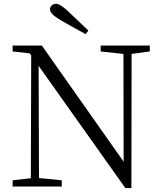

<svg xmlns="http://www.w3.org/2000/svg" viewBox="-20 -960 833 988"><path d="M434.6 -802.7 420.9 -784.2Q345.7 -825.2 290 -857.4Q237.3 -888.7 237.3 -911.1Q237.3 -923.8 246.1 -932.1Q254.9 -940.4 268.6 -940.4Q289.1 -940.4 330.1 -902.3Q361.3 -872.1 434.6 -802.7ZM751 -725.6V-695.3L657.2 -682.6L656.2 7.8H625L178.7 -621.1L180.7 -43.9L297.9 -32.2V0H44.9V-32.2L138.7 -43L140.6 -674.8L132.8 -685.5L44.9 -695.3V-725.6H195.3L616.2 -127.9L615.2 -682.6L498 -695.3V-725.6Z"/></svg>

Font: GenYoMin TW TTF Light
Style: Regular
Weight: 300
Version: Version 1.300